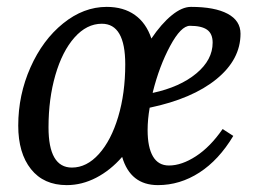

<svg xmlns="http://www.w3.org/2000/svg" viewBox="-20 -528 741 558"><path d="M33 -163Q33 -252 68.5 -332Q104 -412 163.5 -460Q223 -508 290 -508Q339 -508 372 -484.5Q405 -461 420 -416Q449 -459 479 -483.5Q509 -508 535 -508Q604 -508 641.5 -488Q679 -468 679 -430Q679 -355 609 -298Q539 -241 415 -215Q409 -181 409 -150Q409 -100 424.5 -73.5Q440 -47 471 -47Q508 -47 549.5 -74Q591 -101 627 -153L658 -133Q616 -63 559.5 -26.5Q503 10 439 10Q359 10 335 -72Q301 -33 259.5 -11.5Q218 10 174 10Q107 10 70 -36.5Q33 -83 33 -163ZM344 -341Q344 -459 276 -459Q232 -459 196.5 -419Q161 -379 141 -310Q121 -241 121 -158Q121 -41 189 -41Q232 -41 267.5 -80.5Q303 -120 323.5 -188.5Q344 -257 344 -341ZM598 -404Q598 -430 582 -441.5Q566 -453 532 -453Q506 -453 474.5 -394.5Q443 -336 424 -260V-258Q503 -275 550.5 -314.5Q598 -354 598 -404Z"/></svg>

Font: Andada Pro
Style: Italic
Weight: 400
Italic angle: -7°
Designer: Carolina Giovagnoli
Foundry: Huerta Tipografica
Version: Version 3.005; ttfautohint (v1.8.4)